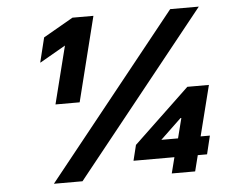

<svg xmlns="http://www.w3.org/2000/svg" viewBox="-49 -733 966 791"><g transform="rotate(-5 433.5 -337.5)"><path d="M177.5 -325 237.5 -563.3 131.7 -502.5H130L155 -604.2L278.3 -675H365L277.5 -325ZM142.5 0 682.5 -675H800.8L260.8 0ZM630 0 646.7 -65.8H477.5L493.3 -130L725 -350H814.2L761.7 -141.7H800L781.7 -65.8H743.3L726.7 0ZM599.2 -141.7H668.3L689.2 -224.2H685.8Z"/></g></svg>

Font: Funnel Sans ExtraBold
Style: Italic
Weight: 800
Italic angle: -14.036°
Version: Version 1.000; Beta; Release 5; Build 24; ttfautohint (v1.8.